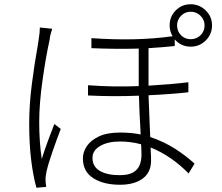

<svg xmlns="http://www.w3.org/2000/svg" viewBox="-20 -857 1040 901"><path d="M167 -728 225 -722Q222 -712 218 -698.5Q214 -685 213 -671Q195 -590 179.5 -480Q164 -370 164 -284Q164 -190 176 -111Q188 -150 205 -196Q222 -242 235 -275L265 -252Q247 -205 226.5 -146Q206 -87 198 -51Q196 -41 194.5 -30Q193 -19 194 -10Q194 2 196 15Q197 18 197 20L151 24Q136 -28 126.5 -104.5Q117 -181 117 -278Q117 -367 130 -466.5Q143 -566 156 -636Q159 -659 162 -675Q167 -706 167 -728ZM644 -131Q644 -145 643 -167Q642 -173 642 -180Q593 -193 543 -193Q486 -193 450 -172Q414 -151 414 -116Q414 -75 448.5 -55Q483 -35 541 -35Q583 -35 605 -48Q627 -61 635.5 -83Q644 -105 644 -131ZM875 -802Q848 -802 829.5 -783Q811 -764 811 -738Q811 -710 829.5 -691.5Q848 -673 875 -673Q902 -673 921 -691.5Q940 -710 940 -738Q940 -764 921 -783Q902 -802 875 -802ZM800 -672V-641Q744 -635 677 -631V-455Q781 -461 864 -471V-424Q784 -415 677 -410Q680 -336 683 -260Q684 -236 685 -214Q750 -192 801.5 -159Q853 -126 893 -89L865 -43Q785 -125 687 -165Q687 -160 687 -155Q689 -124 689 -104Q689 -48 649.5 -19Q610 10 543 10Q466 10 417.5 -21Q369 -52 369 -114Q369 -143 387 -170.5Q405 -198 443.5 -216.5Q482 -235 544 -235Q596 -235 640 -226Q639 -237 639 -249Q634 -329 632 -408Q512 -403 393 -409V-457Q514 -448 631 -453V-629Q523 -626 409 -631V-678Q621 -663 790 -687Q776 -710 776 -738Q776 -779 804.5 -808Q833 -837 875 -837Q916 -837 945.5 -808Q975 -779 975 -738Q975 -696 945.5 -667Q916 -638 875 -638Q830 -638 800 -672Z"/></svg>

Font: LXGW 975 Gothic SC 200W
Style: Regular
Weight: 200
Version: Version 2.01;February 25, 2021